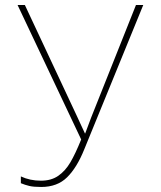

<svg xmlns="http://www.w3.org/2000/svg" viewBox="-20 -734 640 764"><path d="M63 -5V-32Q99 -15 143 -15Q184 -15 212 -34.5Q240 -54 260 -88Q280 -122 303 -179L50 -714H79L287 -270L298 -246Q317 -204 318 -203H319L328 -227L343 -267L521 -714H550L315 -139Q286 -67 247 -28.5Q208 10 144 10Q114 10 97 6Q80 2 63 -5Z"/></svg>

Font: Noto Sans Mono UI Thin
Style: Regular
Weight: 250
Monospace: yes
Designer: Monotype Design team
Foundry: Monotype Imaging Inc.
Version: Version 1.000